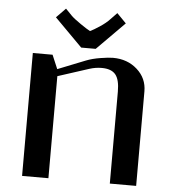

<svg xmlns="http://www.w3.org/2000/svg" viewBox="-55 -857 819 908"><g transform="rotate(5 354.0 -403.0)"><path d="M377.9 -628.9H309.1L177.7 -761.2L221.7 -806.2L252 -774.9Q264.6 -762.2 297.6 -739.5Q330.6 -716.8 343.8 -710.4Q359.9 -717.8 388.7 -736.8Q417.5 -755.9 435.1 -774.9L465.3 -806.2L509.3 -761.2ZM83.5 0V-583.5H177.2L205.1 -517.6L336.4 -569.8Q366.2 -581.5 404.8 -587.6Q443.4 -593.8 463.4 -593.8Q532.2 -593.8 578.6 -552.2Q625 -510.7 625 -448.7V0H500V-436.5Q500 -493.7 480 -517.6Q460 -541.5 414.6 -541.5Q385.3 -541.5 356.4 -532.2L208.5 -484.4V0Z"/></g></svg>

Font: Resagnicto
Style: Bold
Weight: 700
Version: Version 0.9991